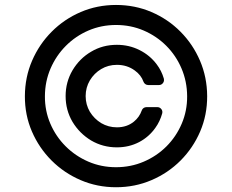

<svg xmlns="http://www.w3.org/2000/svg" viewBox="-20 -759 955 790"><path d="M82.4 -363.6Q82.7 -441.4 112 -509.2Q141.3 -577.1 192.8 -628.7Q244.3 -680.4 312.1 -709.5Q380 -738.6 457.4 -738.6Q535.2 -738.6 603.2 -709.5Q671.2 -680.4 722.5 -628.7Q773.8 -577.1 802.9 -509.2Q832 -441.4 832.4 -363.6Q832.7 -285.9 803.6 -218Q774.5 -150.2 723 -98.5Q671.5 -46.9 603.3 -17.8Q535.2 11.4 457.4 11.4Q380 11.4 312 -17.8Q244 -46.9 192.3 -98.5Q140.6 -150.2 111.3 -218Q82 -285.9 82.4 -363.6ZM750 -363.3Q749.6 -424 726.9 -477.3Q704.2 -530.5 664.1 -570.7Q623.9 -610.8 571 -633.5Q518.1 -656.2 457.4 -656.2Q397 -656.2 344.1 -633.5Q291.2 -610.8 251.1 -570.5Q210.9 -530.2 188 -477.1Q165.1 -424 164.8 -363.3Q164.4 -303.3 187.1 -250.2Q209.9 -197.1 250.2 -157Q290.5 -116.8 343.6 -93.9Q396.7 -71 457.4 -71Q518.1 -71 571.4 -93.8Q624.6 -116.5 664.8 -156.6Q704.9 -196.7 727.6 -249.8Q750.4 -302.9 750 -363.3ZM278.4 -257.5Q307.2 -209.9 354.8 -181.1Q403.1 -152.7 460.9 -152.7Q511 -152.7 552.6 -174.4Q593.4 -196 619.7 -233.7Q638.1 -259.2 647.4 -292.3Q648.1 -295.8 648.1 -297.6Q648.1 -306.1 642 -312.1Q636 -318.2 627.5 -318.2H582.7Q576 -318.2 570.7 -314.5Q565.3 -310.7 563.2 -304.3Q553.6 -277 530.9 -258.5Q502.1 -235.1 460.9 -235.1Q426.1 -235.1 396.3 -252.5Q367.5 -270.2 349.8 -299Q332.4 -328.8 332.4 -363.6Q332.4 -398.8 349.8 -428.3Q367.5 -457.7 396.3 -474.8Q425.4 -492.2 460.9 -492.2Q502.8 -492.2 534.4 -469.1Q560.7 -450.3 570.3 -422.9Q572.4 -416.9 577.8 -413Q583.1 -409.1 589.8 -409.1H634.2Q642.8 -409.1 648.8 -415.3Q654.8 -421.5 654.8 -430Q654.8 -433.6 654.1 -435.7Q644.9 -467.7 625 -494Q596.9 -531.6 554.3 -552.9Q511.4 -574.6 460.9 -574.6Q402 -574.6 354.8 -546.2Q307.5 -518.5 278.4 -469.8Q250 -421.5 250 -363.6Q250 -305.8 278.4 -257.5Z"/></svg>

Font: DeltaSans
Style: Regular
Weight: 400
Designer: Rasmus Andersson
Foundry: rsms
Version: Version 3.012